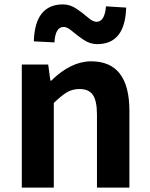

<svg xmlns="http://www.w3.org/2000/svg" viewBox="-20 -853 681 873"><path d="M79.1 0V-559.6H199.2L209 -486.3H212.9Q302.7 -574.2 394.5 -574.2Q568.4 -574.2 568.4 -348.6V0H420.9V-331.1Q420.9 -394.5 402.3 -421.4Q383.8 -448.2 341.8 -448.2Q309.6 -448.2 284.7 -433.6Q259.8 -418.9 224.6 -384.8V0ZM421.9 -652.3Q389.6 -652.3 360.4 -671.9Q331.1 -691.4 308.6 -710.9Q286.1 -730.5 269.5 -730.5Q231.4 -730.5 227.5 -660.2L133.8 -665Q138.7 -833 266.6 -833Q298.8 -833 328.1 -813Q357.4 -793 379.9 -773.4Q402.3 -753.9 418.9 -753.9Q456.1 -753.9 461.9 -824.2L553.7 -818.4Q548.8 -652.3 421.9 -652.3Z"/></svg>

Font: Gen Shin Gothic Bold
Style: Bold
Weight: 700
Designer: [Source Han Sans]
Ryoko NISHIZUKA  (kana & ideographs); Paul D. Hunt (Latin, Greek & Cyrillic); Wenlong ZHANG  (bopomofo
Version: Version 1.002.20150607